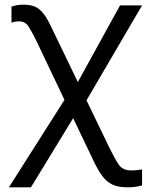

<svg xmlns="http://www.w3.org/2000/svg" viewBox="-20 -559 634 819"><path d="M18 240 255 -133 136 -383Q117 -422 102.5 -445Q88 -468 62 -468Q43 -468 29 -462V-531Q40 -534 50 -536.5Q60 -539 81 -539Q111 -539 130.5 -530Q150 -521 166.5 -499.5Q183 -478 201 -439L312 -209L492 -536H586L349 -131L449 76Q471 121 487.5 144.5Q504 168 541 168Q554 168 565.5 166.5Q577 165 586 164V232Q575 235 560 237.5Q545 240 524 240Q485 240 460 228.5Q435 217 416.5 192Q398 167 379 127L292 -55L112 240Z"/></svg>

Font: Noto Sans
Style: Regular
Weight: 400
Designer: Monotype Design Team
Foundry: Monotype Imaging Inc.
Version: Version 2.007